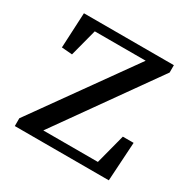

<svg xmlns="http://www.w3.org/2000/svg" viewBox="-124 -636 745 753"><g transform="rotate(30 249.0 -259.5)"><path d="M422.9 -175.8H471.7L460.9 0H35.2V-35.2L351.6 -478.5H121.1L88.9 -355.5L41 -359.4L48.8 -518.6H456.1V-485.4L140.6 -41H387.7Z"/></g></svg>

Font: GenYoMin TW TTF Medium
Style: Regular
Weight: 500
Version: Version 1.300